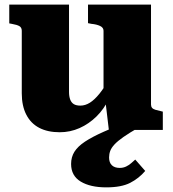

<svg xmlns="http://www.w3.org/2000/svg" viewBox="-20 -561 746 829"><path d="M278 -541V-164Q278 -145 283 -131.5Q288 -118 298.5 -111.5Q309 -105 327 -105Q348 -105 368 -117.5Q388 -130 409.5 -156.5Q431 -183 454 -225L451 -136Q430 -91 397 -58.5Q364 -26 323.5 -8Q283 10 238 10Q186 10 149.5 -9Q113 -28 93.5 -66Q74 -104 74 -158V-428Q74 -442 64 -448Q54 -454 31 -458L20 -460V-541ZM632 -541V-110Q632 -101 636.5 -95.5Q641 -90 651 -87Q661 -84 675 -81L683 -79V0H450L435 -126L427 -132V-428Q427 -442 412 -449Q397 -456 375 -458L360 -461V-541ZM546 -42 578 -10Q538 13 513 30.5Q488 48 474.5 62.5Q461 77 456 90.5Q451 104 451 119Q451 141 463 152.5Q475 164 497 164Q512 164 524.5 158Q537 152 546.5 143.5Q556 135 564 128L607 177Q580 209 542 228.5Q504 248 439 248Q370 248 328.5 223Q287 198 287 147Q287 117 301.5 94Q316 71 347 50.5Q378 30 427.5 8Q477 -14 546 -42Z"/></svg>

Font: Roboto Serif 20pt ExtraBold
Style: Regular
Weight: 800
Version: Version 1.008